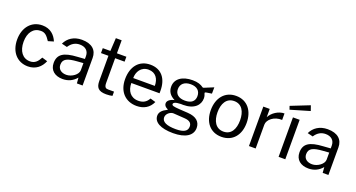

<svg xmlns="http://www.w3.org/2000/svg" viewBox="-52 -1499 4493 2423"><g transform="rotate(20 2195.0 -288.0)"><path d="M284 -540C138 -540 43 -426 43 -263C43 -101 138 10 284 10C389 10 458 -50 493 -135L420 -157C388 -97 354 -59 288 -59C190 -59 129 -139 129 -265C129 -389 190 -468 288 -468C347 -468 373 -437 414 -376L488 -398C455 -477 392 -540 284 -540Z M751 10C827 10 888 -20 935 -76L941 0H1018V-370C1018 -474 950 -540 814 -540C705 -540 629 -486 592 -407L665 -389C703 -448 752 -474 810 -474C885 -474 931 -432 931 -363V-325L834 -318C652 -308 577 -260 577 -143C577 -46 647 10 751 10ZM777 -56C710 -56 664 -91 664 -151C664 -231 724 -254 850 -263L931 -269V-174C931 -114 849 -56 777 -56Z M1413 -530H1286V-705H1208L1198 -530H1096V-464H1196V-127C1196 -42 1226 3 1334 3C1364 3 1403 -1 1417 -6V-63H1338C1306 -63 1286 -75 1286 -134V-464H1413Z M1964 -240V-275C1964 -436 1882 -540 1734 -540C1582 -540 1494 -428 1494 -260C1494 -90 1597 10 1744 10C1839 10 1913 -32 1952 -118L1880 -139C1852 -88 1811 -59 1743 -59C1638 -59 1585 -137 1585 -240ZM1586 -307C1585 -388 1632 -473 1733 -473C1831 -473 1876 -400 1876 -307Z M2295 175C2461 175 2554 113 2554 12C2554 -68 2501 -123 2382 -130C2333 -133 2293 -135 2266 -137C2192 -142 2165 -148 2165 -168C2165 -186 2187 -203 2263 -205C2272 -204 2285 -204 2293 -204C2443 -204 2512 -281 2512 -371C2512 -399 2503 -420 2499 -429C2494 -443 2495 -447 2516 -451C2540 -455 2555 -457 2587 -462L2588 -547C2550 -532 2506 -513 2474 -500C2466 -496 2454 -491 2449 -496C2413 -522 2371 -538 2302 -538C2166 -538 2073 -477 2073 -370C2073 -307 2102 -259 2171 -224C2110 -210 2079 -181 2079 -147C2079 -120 2097 -101 2126 -87C2134 -84 2134 -80 2126 -76C2066 -47 2033 -12 2033 35C2033 120 2124 175 2295 175ZM2311 116C2189 116 2122 86 2122 25C2122 -26 2177 -64 2217 -62L2368 -52C2438 -48 2466 -20 2466 25C2466 87 2416 116 2311 116ZM2296 -262C2212 -262 2163 -301 2163 -369C2163 -438 2212 -482 2296 -482C2381 -482 2426 -439 2426 -369C2426 -301 2382 -262 2296 -262Z M2884 10C3036 10 3125 -103 3125 -263C3125 -425 3037 -540 2885 -540C2735 -540 2644 -426 2644 -262C2644 -102 2732 10 2884 10ZM2886 -61C2780 -61 2733 -151 2733 -266C2733 -380 2780 -470 2885 -470C2989 -470 3036 -381 3036 -266C3036 -150 2990 -61 2886 -61Z M3342 0V-321C3342 -387 3425 -459 3533 -453V-540C3455 -540 3374 -488 3338 -419V-530H3252V0Z M3650 -530V0H3740V-530ZM3560 -652 3576 -606 3834 -682 3810 -751Z M4052 10C4128 10 4189 -20 4236 -76L4242 0H4319V-370C4319 -474 4251 -540 4115 -540C4006 -540 3930 -486 3893 -407L3966 -389C4004 -448 4053 -474 4111 -474C4186 -474 4232 -432 4232 -363V-325L4135 -318C3953 -308 3878 -260 3878 -143C3878 -46 3948 10 4052 10ZM4078 -56C4011 -56 3965 -91 3965 -151C3965 -231 4025 -254 4151 -263L4232 -269V-174C4232 -114 4150 -56 4078 -56Z"/></g></svg>

Font: Cheyenne Sans
Style: Regular
Weight: 400
Designer: The Public Sans project authors (U.S. Web Design System), Libre Franklin designed by Pablo Impallari and Rodrigo Fuenzal
Foundry: The Cheyenne Sans Project Authors
Version: Version 2.007